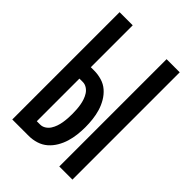

<svg xmlns="http://www.w3.org/2000/svg" viewBox="-215 -832 930 930"><g transform="rotate(45 250.0 -367.5)"><path d="M366 0V-735H456V0ZM44 0V-735H134V-448H157Q183 -448 208.5 -440.5Q234 -433 253.5 -416Q273 -399 286.5 -376Q300 -353 307.5 -328Q315 -303 318 -276.5Q321 -250 321 -224Q321 -198 318 -172Q315 -146 307.5 -121Q300 -96 286.5 -73Q273 -50 253.5 -33Q234 -16 208.5 -8Q183 0 157 0ZM157 -78Q172 -78 185 -86.5Q198 -95 206 -107.5Q214 -120 219 -134.5Q224 -149 226.5 -164Q229 -179 230 -194Q231 -209 231 -224Q231 -239 230 -254Q229 -269 226.5 -284Q224 -299 219 -313.5Q214 -328 206 -340.5Q198 -353 185 -361.5Q172 -370 157 -370H134V-78Z"/></g></svg>

Font: Iosevka Term Curly Semibold
Style: Regular
Weight: 600
Designer: Belleve Invis
Foundry: Belleve Invis
Version: Version 32.3.0